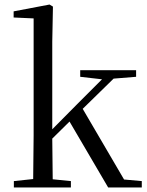

<svg xmlns="http://www.w3.org/2000/svg" viewBox="-20 -825 647 845"><path d="M333 -487 429 -476 320 -367 210 -256V-641L213 -796L198 -805L40 -775V-748L128 -744V-229L126 -37L41 -28V0H292V-28L212 -36L210 -215L286 -290L456 0H604V-28L526 -35L344 -346L480 -479L579 -487V-516H333Z"/></svg>

Font: Harano Aji Mincho CN
Style: Regular
Weight: 400
Foundry: Masamichi Hosoda
Version: HaranoAjiMinchoCN-Regular version 20230610;ttx 4.39.4